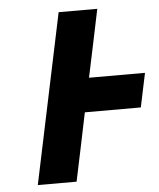

<svg xmlns="http://www.w3.org/2000/svg" viewBox="-51 -746 655 790"><g transform="rotate(-5 276.5 -351.5)"><path d="M380.2 -702 220.6 -702.1 73.2 -0.9H233.4L263.1 -142.1L292.1 -282.2H523.3L552.8 -422.5H321.6L351.2 -562.9Z"/></g></svg>

Font: Hussar
Style: BdOblTwo
Weight: 700
Foundry: Cannot Into Space Fonts
Version: Version 2.00